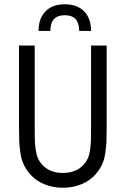

<svg xmlns="http://www.w3.org/2000/svg" viewBox="-20 -881 594 907"><path d="M410.2 -734.9H354Q354 -809.1 286.1 -809.1Q217.8 -809.1 217.8 -734.9H162.1Q162.1 -793.5 194.6 -827.1Q227.1 -860.8 286.1 -860.8Q345.2 -860.8 377.7 -827.1Q410.2 -793.5 410.2 -734.9ZM69.8 -666H144V-278.8Q144 -239.7 144.5 -221.2Q145 -202.6 148.2 -177Q151.4 -151.4 158.7 -134.5Q166 -117.7 178.2 -104Q213.9 -64 276.9 -64Q340.3 -64 376 -104Q388.2 -117.7 395.5 -134.5Q402.8 -151.4 406 -177Q409.2 -202.6 409.7 -221.2Q410.2 -239.7 410.2 -278.8V-666H483.9V-278.8Q483.9 -234.9 482.9 -212.9Q481.9 -190.9 477.5 -158.9Q473.1 -127 461.9 -103.3Q450.7 -79.6 432.1 -58.1Q405.3 -27.3 364.5 -10.7Q323.7 5.9 276.9 5.9Q230 5.9 189.5 -10.7Q148.9 -27.3 122.1 -58.1Q103.5 -79.6 92.3 -103.3Q81.1 -127 76.4 -158.7Q71.8 -190.4 70.8 -213.1Q69.8 -235.8 69.8 -278.8Z"/></svg>

Font: Gidolinya
Style: Regular
Weight: 400
Version: Version 1.0.3